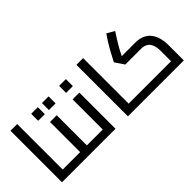

<svg xmlns="http://www.w3.org/2000/svg" viewBox="-13 -1303 1882 1882"><g transform="rotate(-45 928.0 -362.5)"><path d="M187 0V-83H307V0ZM94 0V-714H187V0ZM307 0V-83Q312 -83 316 -80Q320 -77 322 -72Q324 -67 325.5 -59.5Q327 -52 327 -42Q327 -33 325.5 -25Q324 -17 322 -11.5Q320 -6 316 -3Q312 0 307 0Z M522 0V-83H635V0ZM635 0V-83Q641 -83 645 -80Q649 -77 651 -72Q653 -67 654 -59.5Q655 -52 655 -42Q655 -33 654 -25Q653 -17 651 -11.5Q649 -6 645 -3Q641 0 635 0ZM307 0Q301 0 297 -3Q293 -6 291 -11.5Q289 -17 288 -25Q287 -33 287 -42Q287 -55 288.5 -64Q290 -73 294.5 -78Q299 -83 307 -83ZM307 0V-83H477L429 -45V-501H522V0ZM355 -591V-688H447V-591ZM504 -591V-688H596V-591Z M635 0V-83H790L742 -45V-501H836V0ZM635 0Q629 0 625 -3Q621 -6 619 -11.5Q617 -17 616 -25Q615 -33 615 -42Q615 -55 616.5 -64Q618 -73 622.5 -78Q627 -83 635 -83ZM742 -591V-688H836V-591Z M1101 0V-83H1221V0ZM1008 0V-714H1101V0ZM1221 0V-83Q1226 -83 1230 -80Q1234 -77 1236 -72Q1238 -67 1239.5 -59.5Q1241 -52 1241 -42Q1241 -33 1239.5 -25Q1238 -17 1236 -11.5Q1234 -6 1230 -3Q1226 0 1221 0Z M1221 0V-83H1721L1689 -55V-222Q1689 -275 1675.5 -309.5Q1662 -344 1635 -360.5Q1608 -377 1568 -377H1349L1285 -472L1331 -559Q1342 -579 1354.5 -601.5Q1367 -624 1385.5 -653.5Q1404 -683 1433 -725L1511 -680Q1483 -637 1465.5 -609Q1448 -581 1436 -560.5Q1424 -540 1413 -520L1366 -430L1346 -460H1568Q1631 -460 1673 -438.5Q1715 -417 1738.5 -382Q1762 -347 1772.5 -304.5Q1783 -262 1783 -222V0ZM1221 0Q1215 0 1211 -3Q1207 -6 1205 -11.5Q1203 -17 1202 -25Q1201 -33 1201 -42Q1201 -55 1202.5 -64Q1204 -73 1208.5 -78Q1213 -83 1221 -83Z"/></g></svg>

Font: Cairo Play SemiBold
Style: Regular
Weight: 600
Designer: Mohamed Gaber, Accademia di Belle Arti di Urbino
Foundry: Kief Type Foundry, Accademia di Belle Arti di Urbino
Version: Version 3.130;gftools[0.9.24]